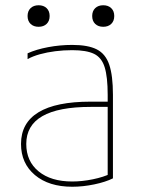

<svg xmlns="http://www.w3.org/2000/svg" viewBox="-20 -701 540 731"><path d="M255 10Q166 10 113 -34.5Q60 -79 60 -153Q60 -233 126.5 -273.5Q193 -314 325 -314H400V-294H325Q80 -294 80 -153Q80 -87 127 -48.5Q174 -10 255 -10Q293 -10 334 -18.5Q375 -27 401 -40L390 -22V-340Q390 -408 378.5 -445Q367 -482 338 -496Q309 -510 255 -510Q222 -510 190.5 -506Q159 -502 132 -494.5Q105 -487 85 -476V-498Q118 -513 163.5 -521.5Q209 -530 255 -530Q315 -530 348.5 -513Q382 -496 396 -454.5Q410 -413 410 -340V-22Q382 -8 339 1Q296 10 255 10ZM127 -599Q108 -599 96.5 -610Q85 -621 85 -640Q85 -659 96.5 -670Q108 -681 127 -681Q146 -681 157.5 -670Q169 -659 169 -640Q169 -621 157.5 -610Q146 -599 127 -599ZM373 -599Q354 -599 342.5 -610Q331 -621 331 -640Q331 -659 342.5 -670Q354 -681 373 -681Q392 -681 403.5 -670Q415 -659 415 -640Q415 -621 403.5 -610Q392 -599 373 -599Z"/></svg>

Font: M PLUS 1 Code Thin
Style: Regular
Weight: 250
Designer: Coji Morishita
Foundry: UNDERFOREST DESIGN
Version: Version 1.002